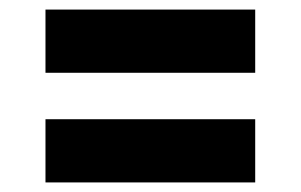

<svg xmlns="http://www.w3.org/2000/svg" viewBox="-20 -490 628 401"><path d="M75 -338V-470H513V-338ZM75 -109V-241H513V-109Z"/></svg>

Font: DM Sans 20pt Black
Style: Regular
Weight: 900
Version: Version 4.004;gftools[0.9.30]